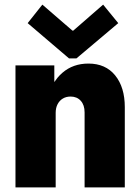

<svg xmlns="http://www.w3.org/2000/svg" viewBox="-20 -810 602 830"><path d="M46.9 0V-527.3H214.8V-457H237.3L194.3 -397.5Q204.1 -456.1 250 -495.6Q295.9 -535.2 362.3 -535.2Q436.5 -535.2 478 -483.9Q519.5 -432.6 519.5 -346.7V0H345.7V-324.2Q345.7 -356 329.1 -374.3Q312.5 -392.6 285.2 -392.6Q266.1 -392.6 251.7 -384Q237.3 -375.5 229 -359.6Q220.7 -343.8 220.7 -322.3V0ZM163.1 -790 293 -677.7H296.9L425.8 -790L491.2 -710L310.5 -557.6H278.3L99.6 -710Z"/></svg>

Font: Reddit Mono Black
Style: Regular
Weight: 900
Monospace: yes
Designer: Stephen Hutchings
Foundry: Reddit
Version: Version 1.014